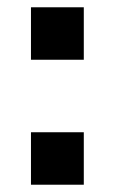

<svg xmlns="http://www.w3.org/2000/svg" viewBox="-20 -507 315 527"><path d="M65 0V-144H210V0ZM65 -343V-487H210V-343Z"/></svg>

Font: Instrument Sans SemiBold
Style: Regular
Weight: 600
Designer: Rodrigo Fuenzalida
Foundry: fragTYPE
Version: Version 1.000;gftools[0.9.28]